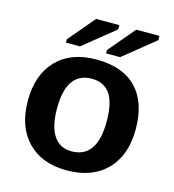

<svg xmlns="http://www.w3.org/2000/svg" viewBox="-109 -816 829 916"><g transform="rotate(15 305.5 -358.0)"><path d="M571.8 -264.6Q571.8 -136.2 500.5 -63.2Q429.2 9.8 303.2 9.8Q179.7 9.8 109.4 -63.5Q39.1 -136.7 39.1 -264.6Q39.1 -392.1 109.4 -465.1Q179.7 -538.1 306.2 -538.1Q435.5 -538.1 503.7 -467.5Q571.8 -397 571.8 -264.6ZM428.2 -264.6Q428.2 -358.9 397.5 -401.4Q366.7 -443.8 308.1 -443.8Q183.1 -443.8 183.1 -264.6Q183.1 -176.3 213.6 -130.1Q244.1 -84 301.8 -84Q428.2 -84 428.2 -264.6ZM212.4 -578.1H143.1V-594.7L252.9 -724.6H367.7V-703.6ZM410.6 -578.1H341.3V-594.7L451.2 -724.6H565.9V-703.6Z"/></g></svg>

Font: Arial
Style: Bold
Weight: 700
Designer: Steve Matteson
Foundry: Ascender Corporation
Version: Version 2.00.3